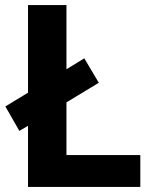

<svg xmlns="http://www.w3.org/2000/svg" viewBox="-20 -734 605 754"><path d="M90 0V-240L56 -220L1 -316L90 -370V-714H241V-462L311 -505L368 -409L241 -332V-125H531V0Z"/></svg>

Font: Noto Sans Myanmar
Style: Bold
Weight: 700
Designer: Monotype Design Team
Foundry: Monotype Imaging Inc.
Version: Version 2.107; ttfautohint (v1.8.4.7-5d5b)